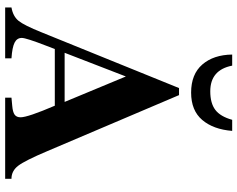

<svg xmlns="http://www.w3.org/2000/svg" viewBox="-110 -832 941 762"><g transform="rotate(90 361.0 -450.5)"><path d="M455 -901H499Q493 -826 455.5 -782Q418 -738 347 -738Q274 -738 235.5 -782.5Q197 -827 196 -901H240Q257 -814 342 -814Q389 -814 415.5 -834Q442 -854 455 -901ZM689 0H367V-25L399 -28Q424 -30 434.5 -37.5Q445 -45 445 -61Q445 -90 399 -197H174L161 -163Q130 -83 130 -66Q130 -47 148.5 -37.5Q167 -28 211 -25V0H9V-25Q44 -31 62 -53Q80 -75 108 -145L329 -690H357L579 -168Q617 -78 637.5 -51.5Q658 -25 689 -25ZM384 -236 283 -479 189 -236Z"/></g></svg>

Font: STIX
Style: Bold
Weight: 700
Designer: MicroPress Inc., with final additions and corrections provided by Coen Hoffman, Elsevier (retired)
Version: Version 1.1.1